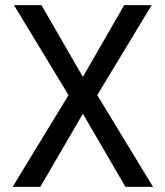

<svg xmlns="http://www.w3.org/2000/svg" viewBox="-20 -731 647 751"><path d="M304.2 -430.2 465.8 -710.9H573.2L360.4 -358.9L578.6 0H470.7L304.2 -286.1L137.7 0H29.3L248 -358.9L34.7 -710.9H142.1Z"/></svg>

Font: Robert Sans Medium
Style: Regular
Weight: 500
Designer: Christian Robertson (extended by Adam Twardoch)
Foundry: Google
Version: Version 12.135;April 2, 2019;FontCreator 11.5.0.2425 64-bit;